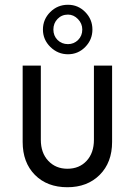

<svg xmlns="http://www.w3.org/2000/svg" viewBox="-20 -775 564 805"><path d="M265 -755Q307.5 -755 337.5 -724.4Q367.5 -693.8 367.5 -651.2Q367.5 -608.8 337.5 -578.1Q307.5 -547.5 265 -547.5Q222.5 -547.5 191.2 -578.1Q160 -608.8 160 -651.2Q160 -693.8 190.6 -724.4Q221.2 -755 265 -755ZM265 -590Q290 -590 307.5 -607.5Q325 -625 325 -651.2Q325 -676.2 306.9 -695Q288.8 -713.8 265 -713.8Q238.8 -713.8 221.2 -695.6Q203.8 -677.5 203.8 -651.2Q203.8 -625 221.2 -607.5Q238.8 -590 265 -590ZM262.5 10Q177.5 10 126.2 -41.9Q75 -93.8 75 -180V-500H151.2V-188.8Q151.2 -133.8 182.5 -100.6Q213.8 -67.5 262.5 -67.5Q312.5 -67.5 343.1 -100.6Q373.8 -133.8 373.8 -188.8V-500H450V-180Q450 -93.8 398.1 -41.9Q346.2 10 262.5 10Z"/></svg>

Font: Now Alt
Style: Regular
Weight: 400
Designer: Alfredo Marco Pradil
Foundry: Alfredo Marco Pradil
Version: Version 1.002;PS 001.002;hotconv 1.0.88;makeotf.lib2.5.64775